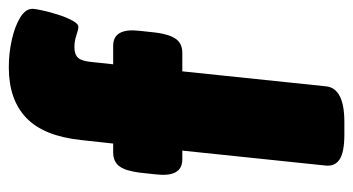

<svg xmlns="http://www.w3.org/2000/svg" viewBox="-203 -597 802 436"><g transform="rotate(-90 198.0 -379.0)"><path d="M111 2Q71 2 54.5 -8.5Q38 -19 40 -40L74 -366H54Q13 -366 20 -426L24 -463Q28 -495 38.5 -509Q49 -523 70 -523H90L98 -596Q107 -681 148.5 -720.5Q190 -760 263 -760Q296 -760 326.5 -753Q357 -746 376.5 -734Q396 -722 396 -706Q396 -701 392.5 -684.5Q389 -668 383 -649Q377 -630 369.5 -616Q362 -602 355 -602Q349 -602 336 -606.5Q323 -611 309 -611Q292 -611 284.5 -602.5Q277 -594 275 -570L270 -523H312Q353 -523 346 -463L342 -426Q338 -395 327.5 -380.5Q317 -366 296 -366H254L220 -40Q216 2 139 2Z"/></g></svg>

Font: Asap Black
Style: Italic
Weight: 900
Italic angle: -6°
Designer: Pablo Cosgaya
Foundry: Omnibus-Type
Version: Version 3.001